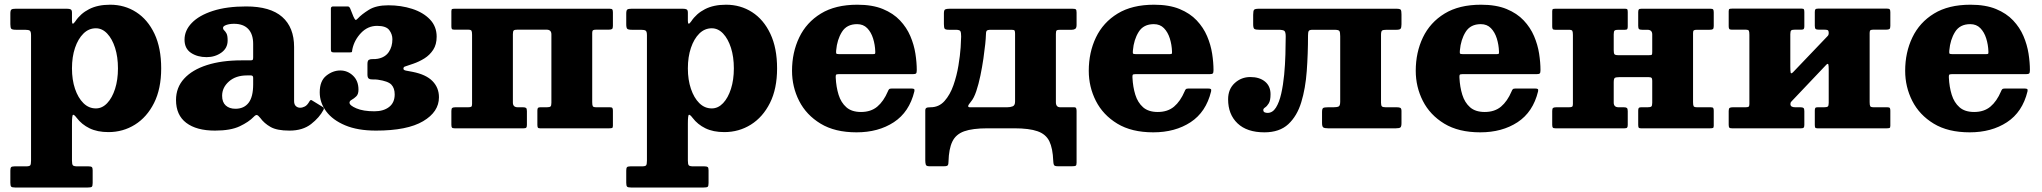

<svg xmlns="http://www.w3.org/2000/svg" viewBox="-20 -558 8882 835"><path d="M25 -453V-499Q25 -513.5 30 -516.8Q35 -520 48 -520H271.5Q282.5 -520 287.8 -517Q293 -514 293 -502.5V-467Q293 -444 307.5 -465Q330 -499 367.5 -518.2Q405 -537.5 459 -537.5Q522 -537.5 572.2 -505.2Q622.5 -473 651.8 -411.2Q681 -349.5 681 -260.5Q681 -172 650 -110.2Q619 -48.5 567 -16Q515 16.5 451.5 16.5Q403.5 16.5 369.5 0Q335.5 -16.5 313.5 -45.5Q302.5 -60 297.8 -58.8Q293 -57.5 293 -20V140.5Q293 156.5 297 161Q301 165.5 317.5 165.5H365.5Q375.5 165.5 379.2 168.5Q383 171.5 383 182.5V238Q383 251.5 379 254.5Q375 257.5 361 257.5H46Q32 257.5 28.5 253.5Q25 249.5 25 236.5V184Q25 173.5 28 169.5Q31 165.5 42.5 165.5H92Q108 165.5 111.5 161Q115 156.5 115 140V-404.5Q115 -420.5 109.8 -424.5Q104.5 -428.5 89 -428.5H50Q33.5 -428.5 29.2 -432.8Q25 -437 25 -453ZM293 -260.5Q293 -211 306.2 -171.8Q319.5 -132.5 342.8 -109.5Q366 -86.5 397 -86.5Q424.5 -86.5 446.2 -109.5Q468 -132.5 480.5 -171.8Q493 -211 493 -260.5Q493 -310.5 480.5 -349.8Q468 -389 446.2 -412Q424.5 -435 397 -435Q366 -435 342.8 -412Q319.5 -389 306.2 -349.8Q293 -310.5 293 -260.5Z M745.5 -123Q745.5 -177.5 780.8 -216Q816 -254.5 880 -275Q944 -295.5 1030 -295.5H1068Q1076.5 -295.5 1078.8 -297.5Q1081 -299.5 1081 -308.5V-367Q1081 -409 1059.8 -431.8Q1038.5 -454.5 997.5 -454.5Q978.5 -454.5 964.2 -449.5Q950 -444.5 950 -437Q950 -430.5 955 -426Q960 -421.5 965 -412.5Q970 -403.5 970 -382Q970 -348.5 942.5 -329Q915 -309.5 878.5 -309.5Q838.5 -309.5 810.5 -328.2Q782.5 -347 782.5 -385.5Q782.5 -425.5 814 -458.2Q845.5 -491 905.5 -510.5Q965.5 -530 1050.5 -530Q1155.5 -530 1207.2 -484.5Q1259 -439 1259 -353.5V-118.5Q1259 -103.5 1266.8 -96.5Q1274.5 -89.5 1285 -89.5Q1295.5 -89.5 1306 -95Q1316.5 -100.5 1326 -117.5Q1331 -126.5 1337.5 -121L1384 -92.5Q1391 -88.5 1387 -80.5Q1369.5 -47 1333 -18.5Q1296.5 10 1239 10H1238.5Q1184.5 10 1156.8 -5.8Q1129 -21.5 1112 -45Q1102.5 -57 1097 -57.8Q1091.5 -58.5 1083.5 -50Q1062 -27.5 1022.5 -8.8Q983 10 915 10Q834.5 10 790 -23.8Q745.5 -57.5 745.5 -123ZM946 -141.5Q946 -113.5 961.8 -99.2Q977.5 -85 1004 -85Q1041 -85 1061 -110.8Q1081 -136.5 1081 -191V-220Q1081 -230 1071 -230H1054Q1005.5 -230 975.8 -203.8Q946 -177.5 946 -141.5Z M1370.5 -156.5Q1370.5 -206 1399 -228.8Q1427.5 -251.5 1460 -251.5Q1491.5 -251.5 1515.2 -229Q1539 -206.5 1539 -168Q1539 -148 1529.2 -138.8Q1519.5 -129.5 1509.8 -124.2Q1500 -119 1500 -111.5Q1500 -99.5 1529.8 -86.8Q1559.5 -74 1608.5 -74Q1648 -74 1672.2 -92.8Q1696.5 -111.5 1696.5 -147.5Q1696.5 -174.5 1682.2 -189.8Q1668 -205 1623 -211.5Q1611.5 -213 1601.2 -212.5Q1591 -212 1584.5 -215.8Q1578 -219.5 1578 -234V-279.5Q1578 -294.5 1584.5 -298Q1591 -301.5 1601.2 -301Q1611.5 -300.5 1623 -302.5Q1655 -308.5 1670.8 -331.8Q1686.5 -355 1686.5 -387.5Q1686.5 -409 1672.8 -427.2Q1659 -445.5 1620 -445.5Q1579.5 -445.5 1550.2 -414.8Q1521 -384 1512.5 -344.5Q1511 -336.5 1510.8 -333.2Q1510.5 -330 1500.5 -330H1433.5Q1425 -330 1422 -332.5Q1419 -335 1419 -343V-520.5Q1419 -530 1429 -530H1492.5Q1499 -530 1503 -521L1517 -486Q1523 -473 1526 -471.5Q1529 -470 1536.5 -478Q1552.5 -495.5 1584 -515.2Q1615.5 -535 1669 -535Q1724.5 -535 1772.5 -519.5Q1820.5 -504 1849.8 -473.5Q1879 -443 1879 -398.5Q1879 -364.5 1864 -341.5Q1849 -318.5 1825.8 -304Q1802.5 -289.5 1777.5 -281Q1748.5 -270.5 1741.5 -268.8Q1734.5 -267 1734.5 -259Q1734.5 -253 1746.2 -250.8Q1758 -248.5 1774.5 -245.5Q1833 -234 1861 -205.2Q1889 -176.5 1889 -135Q1889 -71.5 1820 -30.8Q1751 10 1615 10Q1535.5 10 1481 -13Q1426.5 -36 1398.5 -73.8Q1370.5 -111.5 1370.5 -156.5Z M2210.5 -112Q2210.5 -91.5 2231.5 -91.5H2254Q2264 -91.5 2267.8 -88.5Q2271.5 -85.5 2271.5 -74.5V-15Q2271.5 -6 2268.8 -3Q2266 0 2257.5 0H1957Q1948 0 1945.5 -3.2Q1943 -6.5 1943 -16V-75.5Q1943 -86 1947 -88.8Q1951 -91.5 1961 -91.5H2016Q2025.5 -91.5 2029.2 -93.8Q2033 -96 2033 -105.5V-406.5Q2033 -419.5 2030.5 -424.2Q2028 -429 2015 -429H1956Q1947.5 -429 1945.2 -432Q1943 -435 1943 -444V-509Q1943 -517.5 1946.5 -518.8Q1950 -520 1958.5 -520H2631.5Q2640.5 -520 2643 -516.8Q2645.5 -513.5 2645.5 -504V-445Q2645.5 -434.5 2641.5 -431.8Q2637.5 -429 2627.5 -429H2572.5Q2563 -429 2559.2 -426.5Q2555.5 -424 2555.5 -415V-114Q2555.5 -101 2558 -96.2Q2560.5 -91.5 2573.5 -91.5H2632.5Q2641 -91.5 2643.2 -88.2Q2645.5 -85 2645.5 -76.5V-11Q2645.5 -3 2642 -1.5Q2638.5 0 2630 0H2328Q2320.5 0 2318.8 -3.8Q2317 -7.5 2317 -15.5V-77Q2317 -85.5 2319.5 -88.5Q2322 -91.5 2329.5 -91.5H2358Q2370 -91.5 2374 -94.8Q2378 -98 2378 -111V-408.5Q2378 -429 2357 -429H2230.5Q2218.5 -429 2214.5 -425.8Q2210.5 -422.5 2210.5 -409.5Z M2703.5 -453V-499Q2703.5 -513.5 2708.5 -516.8Q2713.5 -520 2726.5 -520H2950Q2961 -520 2966.2 -517Q2971.5 -514 2971.5 -502.5V-467Q2971.5 -444 2986 -465Q3008.5 -499 3046 -518.2Q3083.5 -537.5 3137.5 -537.5Q3200.5 -537.5 3250.8 -505.2Q3301 -473 3330.2 -411.2Q3359.5 -349.5 3359.5 -260.5Q3359.5 -172 3328.5 -110.2Q3297.5 -48.5 3245.5 -16Q3193.5 16.5 3130 16.5Q3082 16.5 3048 0Q3014 -16.5 2992 -45.5Q2981 -60 2976.2 -58.8Q2971.5 -57.5 2971.5 -20V140.5Q2971.5 156.5 2975.5 161Q2979.5 165.5 2996 165.5H3044Q3054 165.5 3057.8 168.5Q3061.5 171.5 3061.5 182.5V238Q3061.5 251.5 3057.5 254.5Q3053.5 257.5 3039.5 257.5H2724.5Q2710.5 257.5 2707 253.5Q2703.5 249.5 2703.5 236.5V184Q2703.5 173.5 2706.5 169.5Q2709.5 165.5 2721 165.5H2770.5Q2786.5 165.5 2790 161Q2793.5 156.5 2793.5 140V-404.5Q2793.5 -420.5 2788.2 -424.5Q2783 -428.5 2767.5 -428.5H2728.5Q2712 -428.5 2707.8 -432.8Q2703.5 -437 2703.5 -453ZM2971.5 -260.5Q2971.5 -211 2984.8 -171.8Q2998 -132.5 3021.2 -109.5Q3044.5 -86.5 3075.5 -86.5Q3103 -86.5 3124.8 -109.5Q3146.5 -132.5 3159 -171.8Q3171.5 -211 3171.5 -260.5Q3171.5 -310.5 3159 -349.8Q3146.5 -389 3124.8 -412Q3103 -435 3075.5 -435Q3044.5 -435 3021.2 -412Q2998 -389 2984.8 -349.8Q2971.5 -310.5 2971.5 -260.5Z M3424.5 -250Q3424.5 -330 3455.8 -395.2Q3487 -460.5 3550 -499Q3613 -537.5 3708.5 -537.5Q3774 -537.5 3819.5 -518.8Q3865 -500 3894 -469.2Q3923 -438.5 3939 -401Q3955 -363.5 3961 -325Q3967 -286.5 3967 -253Q3967 -242 3964 -238.8Q3961 -235.5 3949.5 -235.5H3627Q3617.5 -235.5 3615.8 -232.5Q3614 -229.5 3614.5 -220.5Q3616.5 -179.5 3627 -145.8Q3637.5 -112 3660.8 -91.5Q3684 -71 3724.5 -71Q3767.5 -71 3795.2 -94.2Q3823 -117.5 3841.5 -161Q3843.5 -166.5 3846.5 -169.8Q3849.5 -173 3858 -173H3943.5Q3953 -173 3955.5 -170.5Q3958 -168 3956.5 -160.5Q3934.5 -70.5 3867.2 -26.5Q3800 17.5 3705 17.5Q3611 17.5 3548.8 -20.2Q3486.5 -58 3455.5 -119Q3424.5 -180 3424.5 -250ZM3630 -322.5H3773Q3783.5 -322.5 3785.2 -324Q3787 -325.5 3786.5 -334.5Q3785.5 -363.5 3777 -390.8Q3768.5 -418 3751.5 -435.5Q3734.5 -453 3707.5 -453Q3662.5 -453 3641.5 -419.2Q3620.5 -385.5 3616.5 -339Q3615.5 -329 3616.8 -325.8Q3618 -322.5 3630 -322.5Z M4572 -410.5V-113.5Q4572 -91.5 4591 -91.5H4651Q4658.5 -91.5 4660.2 -87Q4662 -82.5 4662 -75.5V149.5Q4662 160.5 4658.2 162.8Q4654.5 165 4643 165H4580Q4566 165 4563.5 159.2Q4561 153.5 4560.5 141.5Q4558.5 87 4543.5 56.2Q4528.5 25.5 4492.2 12.8Q4456 0 4391 0H4275Q4209.5 0 4173.2 13Q4137 26 4121.8 57.5Q4106.5 89 4105 144.5Q4105 156 4102 160.5Q4099 165 4086 165H4021Q4008.5 165 4006.2 157.8Q4004 150.5 4004 139.5V-77.5Q4004 -85.5 4008.5 -88.5Q4013 -91.5 4027 -91.5Q4063.5 -91.5 4087.8 -118.8Q4112 -146 4126.5 -187.5Q4141 -229 4148.2 -273Q4155.5 -317 4157.8 -351.8Q4160 -386.5 4160 -399Q4160 -416 4156.8 -422.2Q4153.5 -428.5 4136.5 -428.5H4107.5Q4092 -428.5 4088.5 -433Q4085 -437.5 4085 -453.5V-500Q4085 -514.5 4090.8 -517.2Q4096.5 -520 4110 -520H4644Q4655.5 -520 4658.8 -517.2Q4662 -514.5 4662 -503V-449.5Q4662 -436.5 4656.2 -432.5Q4650.5 -428.5 4641 -428.5H4591Q4579 -428.5 4575.5 -425.8Q4572 -423 4572 -410.5ZM4290 -428.5Q4274 -428.5 4270.8 -423.8Q4267.5 -419 4267.5 -402.5Q4267.5 -393.5 4264.8 -366.5Q4262 -339.5 4256.8 -303.2Q4251.5 -267 4243.8 -229.5Q4236 -192 4225.8 -161.5Q4215.5 -131 4203 -116.5Q4190.5 -101.5 4190.5 -96.5Q4190.5 -91.5 4198.2 -91.5Q4206 -91.5 4217 -91.5H4360.5Q4373.5 -91.5 4384 -95.5Q4394.5 -99.5 4394.5 -116.5V-411.5Q4394.5 -421 4392.5 -424.8Q4390.5 -428.5 4379.5 -428.5Z M4715 -250Q4715 -330 4746.2 -395.2Q4777.5 -460.5 4840.5 -499Q4903.5 -537.5 4999 -537.5Q5064.5 -537.5 5110 -518.8Q5155.5 -500 5184.5 -469.2Q5213.5 -438.5 5229.5 -401Q5245.5 -363.5 5251.5 -325Q5257.5 -286.5 5257.5 -253Q5257.5 -242 5254.5 -238.8Q5251.5 -235.5 5240 -235.5H4917.5Q4908 -235.5 4906.2 -232.5Q4904.5 -229.5 4905 -220.5Q4907 -179.5 4917.5 -145.8Q4928 -112 4951.2 -91.5Q4974.5 -71 5015 -71Q5058 -71 5085.8 -94.2Q5113.5 -117.5 5132 -161Q5134 -166.5 5137 -169.8Q5140 -173 5148.5 -173H5234Q5243.5 -173 5246 -170.5Q5248.5 -168 5247 -160.5Q5225 -70.5 5157.8 -26.5Q5090.5 17.5 4995.5 17.5Q4901.5 17.5 4839.2 -20.2Q4777 -58 4746 -119Q4715 -180 4715 -250ZM4920.5 -322.5H5063.5Q5074 -322.5 5075.8 -324Q5077.5 -325.5 5077 -334.5Q5076 -363.5 5067.5 -390.8Q5059 -418 5042 -435.5Q5025 -453 4998 -453Q4953 -453 4932 -419.2Q4911 -385.5 4907 -339Q4906 -329 4907.2 -325.8Q4908.5 -322.5 4920.5 -322.5Z M5321 -126Q5321 -170.5 5349.8 -196.8Q5378.5 -223 5417.5 -223Q5457.5 -223 5481.5 -203.2Q5505.5 -183.5 5505.5 -148Q5505.5 -121 5497.8 -108.5Q5490 -96 5482 -90.8Q5474 -85.5 5474 -80Q5474 -72 5479.8 -69.5Q5485.5 -67 5492.5 -67Q5514.5 -67 5529 -90Q5543.5 -113 5552 -150.8Q5560.5 -188.5 5564.8 -233Q5569 -277.5 5570.2 -321.2Q5571.5 -365 5571.5 -399.5Q5571.5 -419 5565.5 -423.8Q5559.5 -428.5 5540 -428.5H5457.5Q5441 -428.5 5435.5 -432Q5430 -435.5 5430 -452.5V-493.5Q5430 -511 5434 -515.5Q5438 -520 5455 -520H6053Q6069 -520 6072 -515.2Q6075 -510.5 6075 -495V-452.5Q6075 -437.5 6071 -433Q6067 -428.5 6053 -428.5H6010.5Q5995 -428.5 5990.5 -425Q5986 -421.5 5986 -406V-111.5Q5986 -99 5990 -95.2Q5994 -91.5 6006 -91.5H6054.5Q6065.5 -91.5 6070.2 -88.8Q6075 -86 6075 -75V-22.5Q6075 -8 6070.5 -4Q6066 0 6051 0H5755.5Q5740.5 0 5735 -3.8Q5729.5 -7.5 5729.5 -23.5V-70.5Q5729.5 -85 5734.2 -88.2Q5739 -91.5 5755.5 -91.5H5779Q5795 -91.5 5801.8 -95Q5808.5 -98.5 5808.5 -116V-400.5Q5808.5 -418 5805 -423.2Q5801.5 -428.5 5783 -428.5H5688.5Q5674.5 -428.5 5671.5 -423Q5668.5 -417.5 5668.5 -403.5Q5668.5 -324 5663 -248.8Q5657.5 -173.5 5639.2 -113.5Q5621 -53.5 5582.8 -18Q5544.5 17.5 5479 17.5Q5403 17.5 5362 -21.5Q5321 -60.5 5321 -126Z M6137 -250Q6137 -330 6168.2 -395.2Q6199.5 -460.5 6262.5 -499Q6325.5 -537.5 6421 -537.5Q6486.5 -537.5 6532 -518.8Q6577.5 -500 6606.5 -469.2Q6635.5 -438.5 6651.5 -401Q6667.5 -363.5 6673.5 -325Q6679.5 -286.5 6679.5 -253Q6679.5 -242 6676.5 -238.8Q6673.5 -235.5 6662 -235.5H6339.5Q6330 -235.5 6328.2 -232.5Q6326.5 -229.5 6327 -220.5Q6329 -179.5 6339.5 -145.8Q6350 -112 6373.2 -91.5Q6396.5 -71 6437 -71Q6480 -71 6507.8 -94.2Q6535.5 -117.5 6554 -161Q6556 -166.5 6559 -169.8Q6562 -173 6570.5 -173H6656Q6665.5 -173 6668 -170.5Q6670.5 -168 6669 -160.5Q6647 -70.5 6579.8 -26.5Q6512.5 17.5 6417.5 17.5Q6323.5 17.5 6261.2 -20.2Q6199 -58 6168 -119Q6137 -180 6137 -250ZM6342.5 -322.5H6485.5Q6496 -322.5 6497.8 -324Q6499.5 -325.5 6499 -334.5Q6498 -363.5 6489.5 -390.8Q6481 -418 6464 -435.5Q6447 -453 6420 -453Q6375 -453 6354 -419.2Q6333 -385.5 6329 -339Q6328 -329 6329.2 -325.8Q6330.5 -322.5 6342.5 -322.5Z M7343 -114Q7343 -101 7345.5 -96.2Q7348 -91.5 7361 -91.5H7420Q7428.5 -91.5 7430.8 -88.2Q7433 -85 7433 -76.5V-11Q7433 -3 7429.5 -1.5Q7426 0 7417.5 0H7115.5Q7108 0 7106.2 -3.8Q7104.5 -7.5 7104.5 -15.5V-77Q7104.5 -85.5 7107 -88.5Q7109.5 -91.5 7117 -91.5H7145.5Q7157.5 -91.5 7161.5 -94.8Q7165.5 -98 7165.5 -111V-207Q7165.5 -216 7162.5 -219.2Q7159.5 -222.5 7150 -222.5H7022.5Q7007.5 -222.5 7002.8 -219.2Q6998 -216 6998 -199.5V-112Q6998 -91.5 7019 -91.5H7041.5Q7051.5 -91.5 7055.2 -88.5Q7059 -85.5 7059 -74.5V-15Q7059 -6 7056.2 -3Q7053.5 0 7045 0H6744.5Q6735.5 0 6733 -3.2Q6730.5 -6.5 6730.5 -16V-75.5Q6730.5 -86 6734.5 -88.8Q6738.5 -91.5 6748.5 -91.5H6803.5Q6813 -91.5 6816.8 -93.8Q6820.5 -96 6820.5 -105.5V-406Q6820.5 -419 6818 -423.8Q6815.5 -428.5 6802.5 -428.5H6743.5Q6735 -428.5 6732.8 -431.8Q6730.5 -435 6730.5 -443.5V-509Q6730.5 -517.5 6734 -518.8Q6737.5 -520 6746 -520H7048Q7056 -520 7057.5 -516.5Q7059 -513 7059 -504.5V-443Q7059 -434.5 7056.8 -431.5Q7054.5 -428.5 7046.5 -428.5H7018Q7006 -428.5 7002 -425.2Q6998 -422 6998 -409V-339.5Q6998 -326.5 7001.2 -322.2Q7004.5 -318 7018 -318H7150.5Q7161.5 -318 7163.5 -319.8Q7165.5 -321.5 7165.5 -333V-408Q7165.5 -428.5 7144.5 -428.5H7122Q7112 -428.5 7108.2 -431.5Q7104.5 -434.5 7104.5 -445.5V-505Q7104.5 -514 7107.2 -517Q7110 -520 7118.5 -520H7419Q7428 -520 7430.5 -516.8Q7433 -513.5 7433 -504V-444.5Q7433 -434 7429 -431.2Q7425 -428.5 7415 -428.5H7360Q7350.5 -428.5 7346.8 -426.2Q7343 -424 7343 -414.5Z M8111 -114Q8111 -101 8113.5 -96.2Q8116 -91.5 8129 -91.5H8188Q8196.5 -91.5 8198.8 -88.2Q8201 -85 8201 -76.5V-11Q8201 -3 8197.5 -1.5Q8194 0 8185.5 0H7883.5Q7875.5 0 7874 -3.8Q7872.5 -7.5 7872.5 -15.5V-77Q7872.5 -85.5 7874.8 -88.5Q7877 -91.5 7885 -91.5H7913Q7925 -91.5 7929 -94.8Q7933 -98 7933 -111V-256.5Q7933 -271 7931.5 -277.2Q7930 -283.5 7923 -277L7774.5 -120.5Q7771.5 -117.5 7769 -114.5Q7766.5 -111.5 7766.5 -105Q7766.5 -91.5 7787 -91.5H7809.5Q7819.5 -91.5 7823.2 -88.5Q7827 -85.5 7827 -74.5V-15Q7827 -6 7824.2 -3Q7821.5 0 7813 0H7512Q7503 0 7500.5 -3.2Q7498 -6.5 7498 -16V-75.5Q7498 -86 7502.2 -88.8Q7506.5 -91.5 7516 -91.5H7571Q7581 -91.5 7584.5 -93.8Q7588 -96 7588 -105.5V-406.5Q7588 -419.5 7585.8 -424.2Q7583.5 -429 7570 -429H7511Q7503 -429 7500.5 -432.2Q7498 -435.5 7498 -444V-509.5Q7498 -518 7501.8 -519.2Q7505.5 -520.5 7513.5 -520.5H7816Q7823.5 -520.5 7825.2 -517Q7827 -513.5 7827 -505V-443.5Q7827 -435.5 7824.5 -432.2Q7822 -429 7814.5 -429H7786Q7774 -429 7770 -425.8Q7766 -422.5 7766 -409.5V-269Q7766 -249.5 7767.5 -242.2Q7769 -235 7778.5 -244.5L7928.5 -401.5Q7931.5 -404.5 7932.2 -408Q7933 -411.5 7933 -413.5Q7933 -425 7928.5 -427Q7924 -429 7912 -429H7890Q7880 -429 7876.2 -432Q7872.5 -435 7872.5 -446V-505.5Q7872.5 -514.5 7875.2 -517.5Q7878 -520.5 7886.5 -520.5H8187Q8196 -520.5 8198.5 -517.2Q8201 -514 8201 -504.5V-445Q8201 -434.5 8197 -431.8Q8193 -429 8183 -429H8128Q8118.5 -429 8114.8 -426.8Q8111 -424.5 8111 -415Z M8265.5 -250Q8265.5 -330 8296.8 -395.2Q8328 -460.5 8391 -499Q8454 -537.5 8549.5 -537.5Q8615 -537.5 8660.5 -518.8Q8706 -500 8735 -469.2Q8764 -438.5 8780 -401Q8796 -363.5 8802 -325Q8808 -286.5 8808 -253Q8808 -242 8805 -238.8Q8802 -235.5 8790.5 -235.5H8468Q8458.5 -235.5 8456.8 -232.5Q8455 -229.5 8455.5 -220.5Q8457.5 -179.5 8468 -145.8Q8478.5 -112 8501.8 -91.5Q8525 -71 8565.5 -71Q8608.5 -71 8636.2 -94.2Q8664 -117.5 8682.5 -161Q8684.5 -166.5 8687.5 -169.8Q8690.5 -173 8699 -173H8784.5Q8794 -173 8796.5 -170.5Q8799 -168 8797.5 -160.5Q8775.5 -70.5 8708.2 -26.5Q8641 17.5 8546 17.5Q8452 17.5 8389.8 -20.2Q8327.5 -58 8296.5 -119Q8265.5 -180 8265.5 -250ZM8471 -322.5H8614Q8624.5 -322.5 8626.2 -324Q8628 -325.5 8627.5 -334.5Q8626.5 -363.5 8618 -390.8Q8609.5 -418 8592.5 -435.5Q8575.5 -453 8548.5 -453Q8503.5 -453 8482.5 -419.2Q8461.5 -385.5 8457.5 -339Q8456.5 -329 8457.8 -325.8Q8459 -322.5 8471 -322.5Z"/></svg>

Font: Besley* Heavy
Style: Regular
Weight: 800
Designer: Owen Earl
Foundry: indestructible type*
Version: Version 3.000; ttfautohint (v1.8.3)